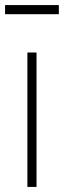

<svg xmlns="http://www.w3.org/2000/svg" viewBox="-30 -737 252 757"><path d="M114 0H78V-530H114ZM202 -681H-10V-717H202Z"/></svg>

Font: Tanohe Sans ExtraLight
Style: Regular
Weight: 250
Designer: Village Type and Design LLC & Cristiano Sobral
Foundry: Cooper Hewitt Smithsonian Design Museum
Version: Version 1.00;September 29, 2021;FontCreator 13.0.0.2655 64-b